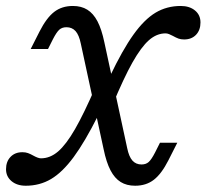

<svg xmlns="http://www.w3.org/2000/svg" viewBox="-38 -602 682 634"><path d="M-18.1 -43.2Q-18.1 -68.4 -3.3 -83.9Q11.4 -99.4 35.9 -99.4Q46.4 -99.4 54.4 -96.5Q62.3 -93.7 73.5 -87.4Q79.4 -84.1 85.7 -81.7Q92.1 -79.2 97.3 -79.2Q127.4 -79.2 153.8 -101.8Q180.1 -124.4 209.6 -175.4Q239.1 -226.5 278 -316.4L286.4 -221.4Q242.3 -133.6 205.2 -83.3Q168.2 -33.1 130.7 -10.9Q93.3 11.3 47 11.3Q18.1 11.3 0 -3.9Q-18.1 -19.1 -18.1 -43.2ZM558.9 -582.3Q587.8 -582.3 605.9 -567.4Q624 -552.6 624 -527.8Q624 -502.6 609.3 -487.1Q594.5 -471.7 570 -471.7Q559.5 -471.7 551.6 -474.5Q543.6 -477.4 532.5 -483.6Q526.6 -486.9 520.2 -489.4Q513.9 -491.8 508.7 -491.8Q479.3 -491.8 453.7 -469.2Q428.1 -446.6 399.3 -395.6Q370.6 -344.6 333.2 -254.6L324.8 -349.6Q366.6 -437.4 402.6 -487.6Q438.5 -537.8 475.6 -560.1Q512.7 -582.3 558.9 -582.3ZM181.5 -512.1Q166.9 -512.1 157.8 -503.9Q148.7 -495.7 136.8 -472.6L120.6 -440.3H63.4L92.7 -498.2Q115.6 -543.1 140.9 -562.7Q166.3 -582.3 202.6 -582.3Q230.6 -582.3 250.3 -570Q270.1 -557.8 283.9 -531.6Q297.6 -505.4 306.7 -461.9L382 -112.9Q387.8 -84.6 399.3 -71.7Q410.9 -58.9 429.3 -58.9Q443.9 -58.9 453 -67.1Q462.1 -75.2 474 -98.4L490.2 -130.6H547.4L518.1 -72.7Q495.3 -27.8 469.9 -8.3Q444.5 11.3 408.2 11.3Q380.2 11.3 360.5 -1Q340.7 -13.2 327 -39.4Q313.2 -65.6 304.2 -109.1L228.8 -458.1Q223 -486.4 211.5 -499.3Q199.9 -512.1 181.5 -512.1Z"/></svg>

Font: Playfair Micro SmCond SmLight
Style: Italic
Weight: 360
Width: 4
Italic angle: -15.6°
Designer: Claus Eggers Sørensen
Foundry: Claus Eggers Sørensen
Version: Version 2.203;Glyphs 3.3 (3326)